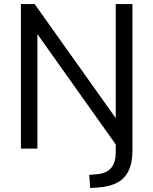

<svg xmlns="http://www.w3.org/2000/svg" viewBox="-20 -739 763 955"><path d="M428.7 196.3 423.8 130.9 466.8 127Q555.7 118.2 555.7 18.6V-20.5L166 -569.3V0H84V-718.8H152.3L555.7 -151.4V-718.8H638.7V9.8Q638.7 97.7 598.6 142.1Q558.6 186.5 470.7 193.4Z"/></svg>

Font: Min Sans
Style: Regular
Weight: 400
Designer: Jinseong-Kim, NotoSansCJK, Nunito
Foundry: Jinseong-Kim
Version: Version 1.400;Glyphs 3.1.2 (3151)